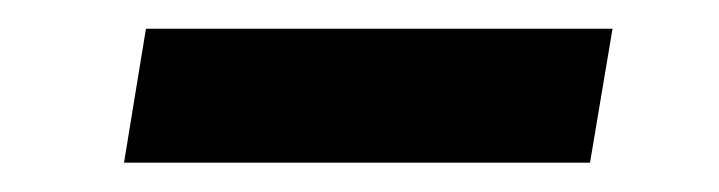

<svg xmlns="http://www.w3.org/2000/svg" viewBox="-20 -371 498 133"><path d="M404.3 -351.1 388.7 -258.3H65.9L81.1 -351.1Z"/></svg>

Font: Inter 17pt Medium
Style: Italic
Weight: 500
Italic angle: -9.3988°
Version: Version 4.001;git-66647c0bb